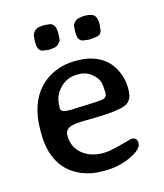

<svg xmlns="http://www.w3.org/2000/svg" viewBox="-105 -762 724 849"><g transform="rotate(-15 257.0 -337.5)"><path d="M360.8 -334.5 359.9 -349.6Q359.9 -384.3 332 -409.2Q304.2 -434.1 270.5 -434.1H257.3Q215.3 -434.1 182.4 -401.1Q149.4 -368.2 149.4 -320.8L148.4 -314.5V-311.5L148.9 -308.6Q148.9 -291 187.5 -291H202.6L205.6 -291.5L314 -295.9Q325.7 -297.9 331.5 -297.9Q361.3 -297.9 361.3 -324.7V-331.1ZM119.1 -617.2V-634.3Q120.6 -640.1 120.6 -647.9Q120.6 -655.8 130.9 -668.7Q141.1 -681.6 159.2 -681.6L168.5 -683.1H183.1Q189 -681.6 194.3 -681.6Q228 -681.6 228 -635.3V-625.5L227.5 -623.5V-620.1Q226.6 -616.2 226.6 -606.9Q226.6 -597.7 215.1 -586.2Q203.6 -574.7 189.5 -574.7Q186.5 -573.7 184.1 -573.7L176.8 -572.8H163.6Q153.8 -575.2 149.4 -575.2Q119.1 -575.2 119.1 -617.2ZM302.2 -612.8V-629.4Q303.7 -635.3 303.7 -644Q303.7 -652.8 314.5 -663.6Q325.2 -674.3 337.9 -674.3L347.2 -676.3L360.8 -677.2L362.8 -676.8Q392.1 -676.8 403.6 -665.3Q415 -653.8 415 -626.5V-625L414.6 -623V-617.7Q413.1 -609.9 413.1 -608.4Q413.1 -573.2 380.9 -573.2L364.3 -570.3H348.6L335.4 -572.3Q302.2 -572.3 302.2 -612.8ZM270.5 7.8H259.3Q207 7.8 164.6 -10.3Q40.5 -63 40.5 -226.1V-237.3Q40.5 -358.9 103.5 -426.8Q132.8 -458.5 175.5 -476.6Q218.3 -494.6 266.6 -494.6H278.3Q356 -494.6 406.2 -452.1Q432.1 -430.2 447.8 -393.3Q463.4 -356.4 463.4 -322.3V-312Q463.4 -263.7 432.6 -248.5Q393.6 -229 248 -229Q191.4 -229 170.7 -219Q149.9 -209 149.9 -185.1Q149.9 -132.3 187.5 -100.8Q225.1 -69.3 285.6 -69.3Q313 -69.3 365.5 -83.7Q418 -98.1 418.9 -98.1Q445.3 -98.1 445.3 -72.3Q445.3 -43.5 389.6 -17.8Q334 7.8 270.5 7.8Z"/></g></svg>

Font: Averia Gruesa Libre
Style: Regular
Weight: 400
Italic angle: -1.70001°
Version: Version 1.002